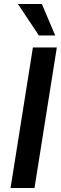

<svg xmlns="http://www.w3.org/2000/svg" viewBox="-20 -943 306 963"><path d="M33 0 145 -705H265L153 0ZM175 -765 70 -923H190L257 -765Z"/></svg>

Font: Nunito Sans 10pt Condensed
Style: Bold Italic
Weight: 700
Width: 3
Italic angle: -9°
Designer: Vernon Adams
Foundry: Vernon Adams
Version: Version 3.101;gftools[0.9.27]